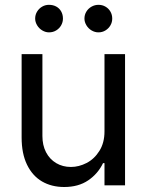

<svg xmlns="http://www.w3.org/2000/svg" viewBox="-20 -749 593 776"><path d="M402.3 -530.3V-217.8C402.3 -187.2 395.5 -161 381.8 -139.2C368.2 -117.4 350.9 -101.1 330.1 -90.3C309.2 -79.6 288.1 -74.2 266.6 -74.2C244.5 -74.2 224.6 -79.4 207 -89.8C189.5 -100.3 175.8 -114.9 166 -133.8C156.2 -152.7 151.4 -174.5 151.4 -199.2V-530.3H67.4V-193.4C67.4 -149.7 74.7 -113 89.4 -83C104 -53.1 124.2 -30.6 149.9 -15.6C175.6 -0.7 205.4 6.8 239.3 6.8C277.7 6.8 310.1 -2.1 336.4 -20C362.8 -37.9 382.8 -61.2 396.5 -89.8H402.3V0H485.4V-530.3ZM150.9 -626C159.7 -620.8 168.6 -618.2 177.7 -618.2C188.8 -618.2 198.6 -620.8 207 -626C215.5 -631.2 222.2 -638 227.1 -646.5C231.9 -654.9 234.4 -664.1 234.4 -673.8C234.4 -684.9 231.9 -694.7 227.1 -703.1C222.2 -711.6 215.5 -718.1 207 -722.7C198.6 -727.2 188.8 -729.5 177.7 -729.5C168 -729.5 158.9 -727.1 150.4 -722.2C141.9 -717.3 135.1 -710.6 129.9 -702.1C124.7 -693.7 122.1 -684.2 122.1 -673.8C122.1 -664.7 124.7 -655.8 129.9 -647C135.1 -638.2 142.1 -631.2 150.9 -626ZM350.1 -626C358.9 -620.8 368.2 -618.2 377.9 -618.2C388.3 -618.2 397.8 -620.8 406.2 -626C414.7 -631.2 421.4 -638 426.3 -646.5C431.2 -654.9 433.6 -664.1 433.6 -673.8C433.6 -684.2 431.2 -693.7 426.3 -702.1C421.4 -710.6 414.7 -717.3 406.2 -722.2C397.8 -727.1 388.3 -729.5 377.9 -729.5C368.2 -729.5 358.9 -727.1 350.1 -722.2C341.3 -717.3 334.3 -710.6 329.1 -702.1C323.9 -693.7 321.3 -684.2 321.3 -673.8C321.3 -664.7 323.9 -655.8 329.1 -647C334.3 -638.2 341.3 -631.2 350.1 -626Z"/></svg>

Font: Pretendard Variable
Style: Regular
Weight: 400
Designer: Base glyphs from Inter by Rasmus Andersson; Hangeul glyphs from Noto Sans CJK(Source Han Sans) by Jang Soo-young and Kan
Foundry: Kil Hyung-jin
Version: Version 1.309;Glyphs 3.2 (3225)